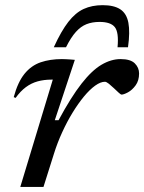

<svg xmlns="http://www.w3.org/2000/svg" viewBox="-20 -742 572 762"><path d="M189.5 -426Q189 -426 187.2 -426Q185.5 -426 184.5 -426Q154.5 -426 129.2 -419Q104 -412 82.5 -396Q61 -380 42 -353.5L34.5 -356.5Q50.5 -416 77.2 -449Q104 -482 141.5 -494.8Q179 -507.5 225.5 -507.5Q233.5 -507.5 242 -507Q250.5 -506.5 259.2 -506Q268 -505.5 277 -504.5L197.5 -265H212.5Q262 -357 303.5 -410Q345 -463 383 -485.2Q421 -507.5 458.5 -507.5Q498 -507.5 515 -490.5Q532 -473.5 532 -450.5Q532 -422 518.2 -403.2Q504.5 -384.5 487.8 -375.5Q471 -366.5 462 -366.5Q459.5 -366.5 451 -374.2Q442.5 -382 432 -392Q421.5 -402 411.8 -409.8Q402 -417.5 396.5 -417.5Q379 -417.5 357.5 -402Q336 -386.5 313.2 -359Q290.5 -331.5 268.2 -295.2Q246 -259 226.8 -217Q207.5 -175 194 -131.5L152.5 0H60.5ZM375 -655Q346 -655 323.2 -646Q300.5 -637 281 -615.2Q261.5 -593.5 242 -554.5H193.5Q223 -619 251.2 -655.2Q279.5 -691.5 312.2 -706.5Q345 -721.5 387.5 -721.5Q432.5 -721.5 457.5 -705Q482.5 -688.5 489.5 -651.8Q496.5 -615 488 -554.5H446.5Q452 -613.5 435.8 -634.2Q419.5 -655 375 -655Z"/></svg>

Font: Newsreader 8pt
Style: Italic
Weight: 400
Italic angle: -17°
Version: Version 1.003